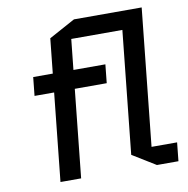

<svg xmlns="http://www.w3.org/2000/svg" viewBox="-81 -809 868 888"><g transform="rotate(-10 353.0 -365.0)"><path d="M585 0 476 -67 536 -643H296L281 -500H431L422 -413H272L229 0H132L175 -413H83L92 -500H184L201 -663L324 -730H642L575 -87H695L686 0Z"/></g></svg>

Font: Quantico
Style: Italic
Weight: 400
Italic angle: -12°
Designer: Matt Desmond
Foundry: MADtype
Version: Version 2.002